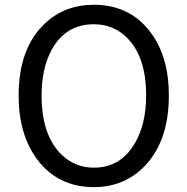

<svg xmlns="http://www.w3.org/2000/svg" viewBox="-20 -767 781 800"><path d="M371.1 12.7Q222.7 12.7 135.7 -101.6Q57.6 -206.1 57.6 -369.1Q57.6 -567.4 168.9 -670.9Q251 -747.1 371.1 -747.1Q522.5 -747.1 608.4 -630.9Q683.6 -529.3 683.6 -369.1Q683.6 -171.9 574.2 -66.4Q491.2 12.7 371.1 12.7ZM371.1 -68.4Q483.4 -68.4 543 -171.9Q588.9 -252 588.9 -369.1Q588.9 -541 498 -620.1Q444.3 -666 371.1 -666Q253.9 -666 195.3 -559.6Q153.3 -482.4 153.3 -369.1Q153.3 -199.2 241.2 -118.2Q295.9 -68.4 371.1 -68.4Z"/></svg>

Font: Taipei Sans TC Beta
Style: Regular
Weight: 400
Designer: JT Foundry
Foundry: JT Foundry
Version: Version 1.000